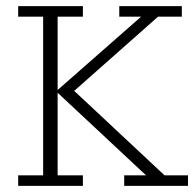

<svg xmlns="http://www.w3.org/2000/svg" viewBox="-20 -603 630 623"><path d="M39 0V-34H120V-549H39V-583H249V-549H167V-311L438 -549H367V-583H570V-549H493L206 -295V-322L514 -34H590V0H383V-34H454L167 -302V-34H249V0Z"/></svg>

Font: Rokkitt ExtraLight
Style: Regular
Weight: 250
Version: Version 3.103